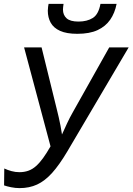

<svg xmlns="http://www.w3.org/2000/svg" viewBox="-20 -958 682 988"><path d="M378 -784Q323 -784 289.5 -799Q256 -814 241 -841Q226 -868 226 -903Q226 -913 227.5 -923Q229 -933 230 -938H307Q306 -929 305 -922.5Q304 -916 304 -909Q304 -881 322.5 -864Q341 -847 384 -847Q428 -847 457.5 -865.5Q487 -884 497 -938H580Q571 -891 547 -856.5Q523 -822 482 -803Q441 -784 378 -784ZM81 10Q59 10 37 5.5Q15 1 1 -4L2 -91Q19 -83 39 -77.5Q59 -72 80 -72Q105 -72 126 -79.5Q147 -87 165.5 -103.5Q184 -120 202 -145Q220 -170 240 -205L104 -714H194L271 -401Q277 -378 282 -355.5Q287 -333 291.5 -310.5Q296 -288 299 -266Q312 -295 325.5 -324Q339 -353 355 -381L542 -714H642L326 -178Q285 -109 248 -68Q211 -27 171 -8.5Q131 10 81 10Z"/></svg>

Font: Noto Sans Display
Style: Italic
Weight: 400
Italic angle: -12°
Designer: Monotype Design Team
Foundry: Monotype Imaging Inc.
Version: Version 2.003